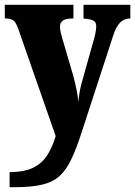

<svg xmlns="http://www.w3.org/2000/svg" viewBox="-23 -556 563 800"><path d="M17 161Q80 161 117 142Q154 123 175 89Q196 55 209 11L54 -433Q44 -463 32.5 -471Q21 -479 2 -479H-3V-536H283V-479H279Q250 -479 238.5 -470Q227 -461 227 -446Q227 -435 229.5 -423Q232 -411 236 -398L282 -241Q291 -208 296.5 -179.5Q302 -151 303 -132Q308 -175 316 -206L368 -391Q371 -400 374.5 -417.5Q378 -435 378 -446Q378 -464 366.5 -470Q355 -476 330 -478L325 -479V-536H520V-479H517Q493 -478 477 -461.5Q461 -445 449 -409L317 -4Q295 64 274 108Q253 152 225 177.5Q197 203 152 213.5Q107 224 37 224H17Z"/></svg>

Font: Noto Serif Tamil Condensed Black
Style: Italic
Weight: 900
Width: 3
Italic angle: -12°
Designer: Indian Type Foundry, Tom Grace, and the Monotype Design Team
Foundry: Monotype Imaging Inc.
Version: Version 2.003; ttfautohint (v1.8.4.7-5d5b)